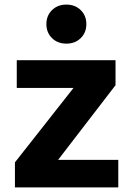

<svg xmlns="http://www.w3.org/2000/svg" viewBox="-20 -816 576 836"><path d="M45 -109 300 -433H53V-554H483V-445L233 -120H495V0H45ZM182 -711Q182 -748 206.5 -772Q231 -796 269 -796Q307 -796 331.5 -772Q356 -748 356 -711Q356 -674 331.5 -650Q307 -626 269 -626Q231 -626 206.5 -650Q182 -674 182 -711Z"/></svg>

Font: Application
Style: Bold
Weight: 700
Designer: Wei Huang
Foundry: Wei Huang
Version: Version 0.012